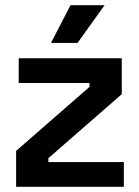

<svg xmlns="http://www.w3.org/2000/svg" viewBox="-20 -718 535 738"><path d="M42 0V-138L324 -384V-399H52V-494H448V-356L166 -110V-95H456V0ZM176 -553 251 -698H382L278 -553Z"/></svg>

Font: Space Grotesk Frontify SemiBold
Style: Regular
Weight: 600
Designer: Florian Karsten
Version: Version 2.000